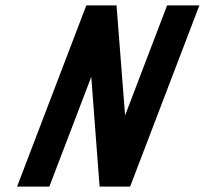

<svg xmlns="http://www.w3.org/2000/svg" viewBox="-20 -687 797 707"><path d="M409.1 -667H297.8L42.9 0H161.7L316.1 -404L346.7 0H459.2L714.1 -667H595.3L440.6 -262Z"/></svg>

Font: Din Kursivschrift
Style: Extended Italic
Weight: 400
Version: Version 1.089